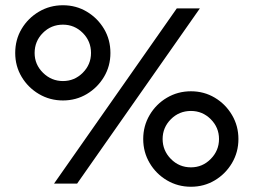

<svg xmlns="http://www.w3.org/2000/svg" viewBox="-20 -700 967 732"><path d="M220 -317Q170 -317 128.5 -341.5Q87 -366 62.5 -407Q38 -448 38 -498Q38 -549 62.5 -590Q87 -631 128.5 -655.5Q170 -680 220 -680Q270 -680 311 -655.5Q352 -631 376.5 -590Q401 -549 401 -498Q401 -448 376.5 -407Q352 -366 311 -341.5Q270 -317 220 -317ZM186 0 654 -668H742L274 0ZM220 -391Q264 -391 295.5 -422.5Q327 -454 327 -498Q327 -543 295.5 -574.5Q264 -606 220 -606Q175 -606 143.5 -574.5Q112 -543 112 -498Q112 -454 144 -422.5Q176 -391 220 -391ZM708 12Q658 12 616.5 -12.5Q575 -37 550.5 -78.5Q526 -120 526 -170Q526 -220 550.5 -261.5Q575 -303 616.5 -327.5Q658 -352 708 -352Q758 -352 799 -327.5Q840 -303 864.5 -261.5Q889 -220 889 -170Q889 -120 864.5 -78.5Q840 -37 799 -12.5Q758 12 708 12ZM708 -62Q752 -62 783.5 -94Q815 -126 815 -170Q815 -214 783.5 -245.5Q752 -277 708 -277Q663 -277 631.5 -245.5Q600 -214 600 -170Q600 -126 631.5 -94Q663 -62 708 -62Z"/></svg>

Font: Atkinson Hyperlegible
Style: Regular
Weight: 400
Designer: Elliott Scott, Megan Eiswerth, Linus Boman, Theodore Petrosky
Foundry: Braille Institute
Version: Version 1.006; ttfautohint (v1.8.3)